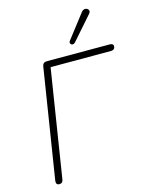

<svg xmlns="http://www.w3.org/2000/svg" viewBox="-137 -1027 869 1119"><g transform="rotate(-15 297.5 -468.0)"><path d="M79 6Q69 6 64 -0.5Q59 -7 61 -20L166 -682Q170 -705 193 -705H573Q584 -705 589.5 -701Q595 -697 595 -689Q595 -678 588.5 -672Q582 -666 571 -666H206L103 -16Q100 6 79 6ZM503 -908 380 -768Q374 -762 367.5 -761Q361 -760 356.5 -763.5Q352 -767 350.5 -773Q349 -779 354 -785L466 -930Q472 -938 480 -940.5Q488 -943 494.5 -941Q501 -939 505.5 -934Q510 -929 510 -922.5Q510 -916 503 -908Z"/></g></svg>

Font: Nunito Variable Extra Light
Style: Italic
Weight: 200
Italic angle: -9°
Designer: Vernon Adams
Foundry: Vernon Adams
Version: Version 3.602